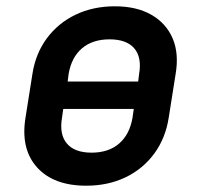

<svg xmlns="http://www.w3.org/2000/svg" viewBox="-20 -580 640 610"><path d="M254 10Q150 10 97.5 -48.5Q45 -107 61 -206L83 -345Q93 -410 129 -458.5Q165 -507 220.5 -533.5Q276 -560 345 -560Q414 -560 461 -533Q508 -506 528.5 -458Q549 -410 538 -345L516 -206Q506 -141 470 -92Q434 -43 378.5 -16.5Q323 10 254 10ZM195 -321H419L422 -345Q431 -398 406.5 -426.5Q382 -455 328 -455Q274 -455 240.5 -426.5Q207 -398 198 -345ZM271 -95Q325 -95 358.5 -124Q392 -153 401 -206L405 -234H181L177 -206Q168 -153 192.5 -124Q217 -95 271 -95Z"/></svg>

Font: JetBrains Mono NL
Style: Bold Italic
Weight: 700
Italic angle: -9°
Designer: Philipp Nurullin, Konstantin Bulenkov
Foundry: JetBrains
Version: Version 2.304; ttfautohint (v1.8.4.7-5d5b)